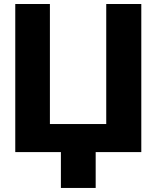

<svg xmlns="http://www.w3.org/2000/svg" viewBox="-20 -747 769 943"><path d="M225.1 -727.3V-137.8H501.8V-727.3H674V0H449.9V176.1H279.1V0H55V-727.3Z"/></svg>

Font: Inter P Extra Bold
Style: Regular
Weight: 800
Designer: Rasmus Andersson
Foundry: rsms
Version: Version 3.018;git-588b23468